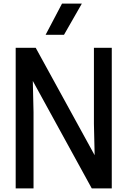

<svg xmlns="http://www.w3.org/2000/svg" viewBox="-20 -1045 707 1065"><path d="M434 -852ZM335 -852H233L324 -1025H434ZM600 0H489L162 -596L166 -423V0H67V-780H178L505 -184L501 -357V-780H600Z"/></svg>

Font: Tanohe Sans Medium
Style: Regular
Weight: 500
Designer: Village Type and Design LLC
Foundry: Cooper Hewitt Smithsonian Design Museum
Version: Version 1.00;September 29, 2021;FontCreator 13.0.0.2655 64-b